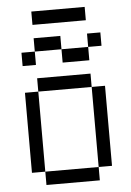

<svg xmlns="http://www.w3.org/2000/svg" viewBox="-56 -854 612 896"><g transform="rotate(-5 250.0 -406.0)"><path d="M437.5 -625V-687.5H375V-625H250V-562.5H375V-625ZM375 -750V-812.5H125V-750ZM125 -62.5V0H375V-62.5ZM125 -62.5Q125 -62.5 125 -437.5H62.5Q62.5 -437.5 62.5 -62.5ZM375 -62.5H437.5Q437.5 -62.5 437.5 -437.5H375Q375 -437.5 375 -62.5ZM125 -437.5H375V-500H125ZM125 -625H62.5V-562.5H125ZM125 -625H250V-687.5H125Z"/></g></svg>

Font: UnifontExMono
Style: Regular
Weight: 500
Version: Version 15.0.06